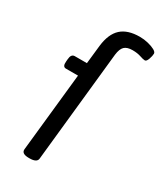

<svg xmlns="http://www.w3.org/2000/svg" viewBox="-191 -830 772 907"><g transform="rotate(30 195.5 -377.0)"><path d="M125 2Q84 2 87 -24L132 -451H66Q47 -451 50 -481L51 -493Q53 -523 73 -523H139L150 -624Q158 -692 193 -724Q228 -756 294 -756Q317 -756 339.5 -750.5Q362 -745 376.5 -737Q391 -729 391 -720Q391 -708 384.5 -689.5Q378 -671 369 -671Q360 -671 341 -677.5Q322 -684 296 -684Q266 -684 252 -670.5Q238 -657 234 -624L171 -20Q168 2 129 2Z"/></g></svg>

Font: Asap Semi Expanded Semi Expanded Regular
Style: Italic
Weight: 400
Width: 6
Italic angle: -6°
Designer: Pablo Cosgaya
Foundry: Omnibus-Type
Version: Version 3.001; ttfautohint (v1.8.4.7-5d5b)